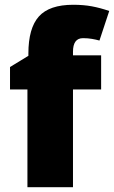

<svg xmlns="http://www.w3.org/2000/svg" viewBox="-20 -785 478 805"><path d="M404 -410H286V0H95V-410H22V-504L99 -551V-560Q99 -667 143 -716Q187 -765 287 -765Q330 -765 365 -758.5Q400 -752 438 -739L397 -615Q383 -619 365.5 -622Q348 -625 328 -625Q286 -625 286 -568V-553H404Z"/></svg>

Font: Noto Sans Arabic Blk
Style: Regular
Weight: 900
Designer: Monotype Design Team, Nadine Chahine, Nizar Qandah and Khaled Hosny
Foundry: Monotype Imaging Inc.
Version: Version 2.012; ttfautohint (v1.8.4.7-5d5b)